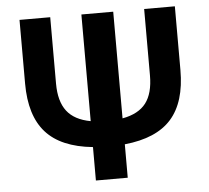

<svg xmlns="http://www.w3.org/2000/svg" viewBox="-52 -786 915 841"><g transform="rotate(-5 405.5 -365.0)"><path d="M476 -261Q547 -274 579.5 -316.5Q612 -359 612 -438V-730H747V-450Q747 -309 681.5 -235Q616 -161 476 -147V0H336V-147Q196 -161 130 -235Q64 -309 64 -450V-730H199V-438Q199 -360 232 -317Q265 -274 336 -261V-730H476Z"/></g></svg>

Font: M PLUS 1p
Style: Bold
Weight: 700
Version: Version 1.062